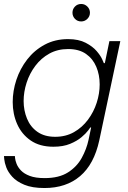

<svg xmlns="http://www.w3.org/2000/svg" viewBox="-20 -737 647 967"><path d="M389 -629Q370 -629 357.5 -642Q345 -655 345 -673Q345 -691 357.5 -704Q370 -717 389 -717Q407 -717 420 -704Q433 -691 433 -673Q433 -655 420 -642Q407 -629 389 -629ZM204 210Q142 210 102.5 193.5Q63 177 41.5 153Q20 129 11.5 105.5Q3 82 1.5 65.5Q0 49 0 49H55Q55 49 56 60Q57 71 63.5 88Q70 105 85.5 121.5Q101 138 130 149Q159 160 205 160Q277 160 322 131.5Q367 103 391.5 58.5Q416 14 426 -33L439 -95H435Q435 -95 424 -80Q413 -65 390.5 -46Q368 -27 333 -12.5Q298 2 249 2Q180 2 134.5 -29.5Q89 -61 66.5 -112Q44 -163 44 -223Q44 -279 62.5 -335Q81 -391 117 -437.5Q153 -484 205 -512Q257 -540 323 -540Q376 -540 411.5 -521.5Q447 -503 467 -479.5Q487 -456 495 -437.5Q503 -419 503 -419H508L531 -530H586L480 -30Q454 90 383.5 150Q313 210 204 210ZM258 -48Q311 -48 352.5 -71.5Q394 -95 423 -134Q452 -173 467 -219.5Q482 -266 482 -312Q482 -360 465 -400.5Q448 -441 413 -465.5Q378 -490 323 -490Q270 -490 228.5 -467Q187 -444 158 -405.5Q129 -367 114 -320.5Q99 -274 99 -228Q99 -181 116 -139.5Q133 -98 168.5 -73Q204 -48 258 -48Z"/></svg>

Font: Be Vietnam Pro ExtraLight
Style: Italic
Weight: 200
Italic angle: -12°
Designer: Lam Bao, Tony Le, Vietanh Nguyen
Foundry: Yellow Type Foundry
Version: Version 1.002; ttfautohint (v1.8.3)